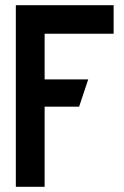

<svg xmlns="http://www.w3.org/2000/svg" viewBox="-20 -720 477 740"><path d="M418 -700H41V0H152V-309H285L320 -414H152V-590H418Z"/></svg>

Font: Advent Pro Expanded
Style: Bold
Weight: 700
Width: 7
Designer: VivaRado, Andreas Kalpakidis
Foundry: VivaRado, Andreas Kalpakidis
Version: Version 3.000